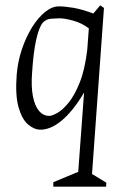

<svg xmlns="http://www.w3.org/2000/svg" viewBox="-20 -484 478 724"><path d="M181 220V203L275 164L297 -135Q275 -98 253.5 -71.5Q232 -45 211 -28Q190 -11 170.5 -3Q151 5 133 5Q109 5 86 -14.5Q63 -34 50 -79.5Q37 -125 43 -203Q47 -252 62.5 -298Q78 -344 100.5 -380.5Q123 -417 149.5 -438.5Q176 -460 202 -460Q225 -460 257 -454.5Q289 -449 332 -433L358 -464L372 -454L327 172L381 205L380 220ZM166 -47Q176 -47 196 -58Q216 -69 238.5 -96.5Q261 -124 280.5 -172.5Q300 -221 309 -296L315 -377Q289 -397 256.5 -406Q224 -415 204 -415Q194 -415 173.5 -413.5Q153 -412 141 -398Q127 -381 116.5 -334.5Q106 -288 101 -210Q97 -158 104 -121.5Q111 -85 127 -66Q143 -47 166 -47Z"/></svg>

Font: Ancizar Serif Light
Style: Italic
Weight: 300
Italic angle: -4°
Designer: Cesar Puertas, Viviana Monsalve, Julian Moncada, Julian Prieto, Jose Castro, Felipe Aragon, Mariel Hernandez, Sara Alarc
Version: Version 8.100